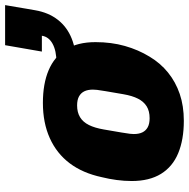

<svg xmlns="http://www.w3.org/2000/svg" viewBox="-14 -714 740 752"><g transform="rotate(-90 356.0 -338.0)"><path d="M259 12Q185 12 132 -10Q79 -32 51 -77.5Q23 -123 23 -192Q23 -221 27 -251Q31 -281 38 -309Q54 -384 92.5 -435Q131 -486 191 -513Q251 -540 329 -540Q404 -540 457 -517.5Q510 -495 538.5 -449.5Q567 -404 567 -334Q567 -272 552 -219Q537 -166 510 -122Q485 -80 448 -50Q411 -20 364 -4Q317 12 259 12ZM269 -122Q297 -122 315.5 -133.5Q334 -145 345.5 -167.5Q357 -190 363 -225Q371 -272 375 -295Q379 -318 380 -328Q381 -338 381 -344Q381 -364 374.5 -377.5Q368 -391 354.5 -398.5Q341 -406 319 -406Q292 -406 273 -394.5Q254 -383 242.5 -360Q231 -337 225 -302Q217 -255 213 -232Q209 -209 208 -199Q207 -189 207 -184Q207 -164 213.5 -150.5Q220 -137 233.5 -129.5Q247 -122 269 -122ZM475 -409 489 -487Q533 -487 560.5 -502Q588 -517 592 -544H530L555 -688H712L692 -571Q683 -518 654.5 -481.5Q626 -445 580.5 -427Q535 -409 475 -409Z"/></g></svg>

Font: Archivo SemiCondensed Black
Style: Italic
Weight: 900
Width: 4
Italic angle: -10°
Designer: Hector Gatti
Foundry: Omnibus-Type
Version: Version 2.001